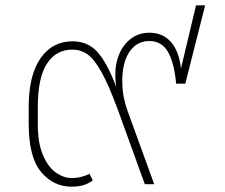

<svg xmlns="http://www.w3.org/2000/svg" viewBox="-20 -687 838 716"><path d="M745 -667 671 -375H637Q629 -456 605.5 -495Q582 -534 537 -534Q490 -534 463 -494Q436 -454 436 -386Q436 -349 442.5 -319.5Q449 -290 461 -259L555 0H520L419 -279Q385 -371 358 -419Q331 -467 306 -484.5Q281 -502 250 -502Q189 -502 155 -449.5Q121 -397 121 -288V-223Q121 -153 140.5 -108Q160 -63 189 -43Q218 -23 248 -23Q282 -23 314 -39L326 -14Q309 -2 291 3.5Q273 9 246 9Q179 9 133 -46Q87 -101 87 -226V-288Q87 -406 131 -469.5Q175 -533 251 -533Q306 -533 342 -494.5Q378 -456 413 -364Q410 -388 410 -411Q410 -450 424.5 -485Q439 -520 468 -542.5Q497 -565 537 -565Q586 -565 616.5 -531.5Q647 -498 655 -432L711 -667Z"/></svg>

Font: FiraGO UltraLight
Style: Regular
Weight: 200
Designer: bBox Type
Foundry: bBox Type GmbH
Version: Version 1.001